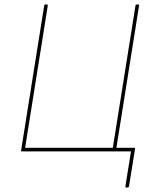

<svg xmlns="http://www.w3.org/2000/svg" viewBox="-20 -675 681 856"><path d="M543 161Q538 161 539 156L564 0H78Q73 0 74 -4L177 -650Q178 -655 182 -655H189Q194 -655 193 -650L92 -16H483L584 -650Q585 -655 589 -655H596Q598 -655 599.5 -654.5Q601 -654 600 -650L499 -16H578Q583 -16 582 -11L555 156Q554 161 550 161Z"/></svg>

Font: Sofia Sans Hairline
Style: Italic
Weight: 1
Italic angle: -9°
Designer: Botio Nikoltchev, Ani Petrova
Foundry: lettersoup
Version: Version 4.102